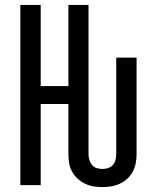

<svg xmlns="http://www.w3.org/2000/svg" viewBox="-20 -755 640 783"><path d="M398 8Q379 8 361 5Q343 2 326.5 -6Q310 -14 296.5 -26.5Q283 -39 274 -55Q265 -71 262 -89.5Q259 -108 259 -126V-331H146V0H63V-735H146V-404H259V-735H341V-126Q341 -114 344.5 -102.5Q348 -91 355.5 -82Q363 -73 374.5 -69.5Q386 -66 398 -66Q409 -66 420.5 -69.5Q432 -73 440 -82Q448 -91 451 -102.5Q454 -114 454 -126V-520H537V-126Q537 -108 533.5 -89.5Q530 -71 521.5 -55Q513 -39 499.5 -26.5Q486 -14 469 -6Q452 2 434 5Q416 8 398 8Z"/></svg>

Font: Nova
Style: Regular
Weight: 400
Monospace: yes
Designer: Belleve Invis
Foundry: Belleve Invis
Version: Version 24.1.4; ttfautohint (v1.8.4)